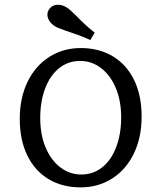

<svg xmlns="http://www.w3.org/2000/svg" viewBox="-20 -787 688 818"><path d="M64.2 -281Q64.2 -369.5 97.2 -438Q130.3 -506.5 189.6 -544.4Q248.8 -582.3 324.2 -582.3Q401.7 -582.3 460.3 -547.3Q518.8 -512.4 551.1 -446.6Q583.4 -380.7 583.4 -290Q583.4 -201.4 550.3 -133Q517.3 -64.5 458 -26.6Q398.7 11.3 323.4 11.3Q245.8 11.3 187.3 -23.6Q128.8 -58.5 96.5 -124.4Q64.2 -190.2 64.2 -281ZM496.2 -287Q496.2 -358.8 472.8 -413.3Q449.4 -467.7 409.8 -497.6Q370.2 -527.4 321.2 -527.4Q270.6 -527.4 232.2 -496.8Q193.7 -466.2 172.5 -410.7Q151.4 -355.1 151.4 -284Q151.4 -212.2 174.8 -157.7Q198.1 -103.2 237.8 -73.4Q277.4 -43.5 326.4 -43.5Q376.9 -43.5 415.4 -74.1Q453.9 -104.7 475 -160.3Q496.2 -215.9 496.2 -287ZM262 -655.5Q247.4 -661 234.4 -665.8Q221.4 -670.6 214.5 -674.8Q192.1 -688.9 184.9 -708.7Q177.6 -728.5 187.9 -745.5Q199.2 -763.6 220.4 -766.3Q241.6 -769 263.7 -755.6Q271.5 -751.3 282 -741.4Q292.4 -731.4 304.8 -719.7Q321 -702.7 340 -685Q358.9 -667.3 383.4 -647.9L364.9 -616.4Q337.1 -629.3 310.9 -638.7Q284.6 -648.1 262 -655.5Z"/></svg>

Font: Playfair Micro SmCond SmLight
Style: Regular
Weight: 360
Width: 4
Designer: Claus Eggers Sørensen
Foundry: Claus Eggers Sørensen
Version: Version 2.100;Glyphs 3.2 (3219)